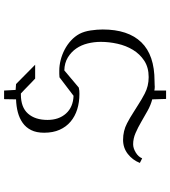

<svg xmlns="http://www.w3.org/2000/svg" viewBox="32 -834 812 915"><g transform="rotate(-90 437.5 -376.0)"><path d="M464 10H424L422 -56Q395 -63 368 -78Q341 -93 314.5 -108.5Q288 -124 261.5 -135.5Q235 -147 208 -147Q189 -147 168.5 -134.5Q148 -122 141 -104L119 -115Q133 -150 162 -172.5Q191 -195 229 -195Q272 -195 308 -176Q335 -162 361 -145L396 -123Q422 -106 449 -92Q485 -73 528 -73Q574 -73 606 -94Q638 -115 658 -148Q678 -181 687 -221.5Q696 -262 696 -301Q696 -333 688.5 -363.5Q681 -394 664.5 -418Q648 -442 622 -458Q596 -474 560 -475L478 -406Q470 -404 463 -403.5Q456 -403 448 -403Q408 -403 374.5 -413.5Q341 -424 316 -445Q291 -466 277 -497.5Q263 -529 263 -571Q263 -608 275.5 -633Q288 -658 310 -673.5Q332 -689 360.5 -696.5Q389 -704 422 -705L423 -762H464L467 -707L495 -705L587 -614H521Q512 -623 503 -631L468 -665Q459 -674 450 -682H445Q384 -682 354 -648Q324 -614 324 -555Q324 -501 354.5 -467Q385 -433 439 -431L527 -498Q535 -499 543 -499Q551 -499 559 -499Q583 -499 609 -492.5Q635 -486 659 -473.5Q683 -461 702.5 -443Q722 -425 734 -403Q746 -380 750.5 -349Q755 -318 755 -292Q755 -171 694 -108Q633 -45 509 -45Q498 -45 491 -44.5Q484 -44 482 -44Q473 -44 464 -46Z"/></g></svg>

Font: Milkman
Style: Regular
Weight: 300
Designer: Giulia Boggio / Martin Desinde
Version: Version 1.000